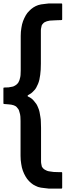

<svg xmlns="http://www.w3.org/2000/svg" viewBox="-60 -986 480 1126"><path d="M102.5 -426.8Q102.5 -424.8 102.5 -420.9Q113.3 -416 122.1 -410.2Q131.8 -403.3 138.7 -394.5Q146.5 -385.7 153.3 -376Q159.2 -366.2 164.1 -353.5Q168.9 -342.8 171.9 -329.1Q174.8 -316.4 176.8 -300.8Q179.7 -287.1 179.7 -270.5Q180.7 -253.9 180.7 -236.3Q180.7 -169.9 180.7 -39.1Q180.7 -30.3 182.6 -22.5Q183.6 -14.6 185.5 -8.8Q188.5 -3.9 192.4 1Q196.3 4.9 202.1 8.8Q208 12.7 215.8 15.6Q223.6 18.6 233.4 19.5Q243.2 21.5 254.9 22.5Q266.6 23.4 282.2 23.4Q288.1 23.4 299.8 23.4Q302.7 23.4 303.7 24.4Q304.7 25.4 304.7 28.3Q304.7 56.6 304.7 115.2Q304.7 117.2 303.7 118.2Q302.7 120.1 299.8 120.1Q275.4 120.1 226.6 120.1Q225.6 120.1 202.1 117.2Q177.7 115.2 163.1 110.4Q148.4 104.5 134.8 96.7Q121.1 87.9 110.4 76.2Q98.6 64.5 89.8 48.8Q81.1 34.2 74.2 15.6Q67.4 -2.9 64.5 -24.4Q60.5 -46.9 60.5 -72.3Q60.5 -139.6 60.5 -276.4Q60.5 -290 59.6 -301.8Q58.6 -314.5 55.7 -323.2Q53.7 -332 50.8 -339.8Q47.9 -346.7 43 -351.6Q38.1 -358.4 33.2 -362.3Q27.3 -366.2 21.5 -368.2Q14.6 -370.1 6.8 -372.1Q-1 -373 -9.8 -374Q-18.6 -375 -35.2 -376Q-37.1 -376 -39.1 -377Q-40 -378.9 -40 -380.9Q-40 -410.2 -40 -467.8Q-40 -470.7 -39.1 -471.7Q-37.1 -472.7 -35.2 -472.7Q-26.4 -473.6 -9.8 -473.6Q-1 -474.6 6.8 -476.6Q14.6 -477.5 21.5 -480.5Q27.3 -483.4 33.2 -487.3Q38.1 -491.2 43 -496.1Q47.9 -501 50.8 -508.8Q54.7 -515.6 56.6 -525.4Q59.6 -534.2 60.5 -545.9Q61.5 -557.6 61.5 -572.3Q61.5 -639.6 61.5 -775.4Q61.5 -800.8 65.4 -822.3Q68.4 -843.8 75.2 -862.3Q82 -879.9 90.8 -895.5Q99.6 -911.1 111.3 -921.9Q122.1 -933.6 135.7 -942.4Q149.4 -951.2 164.1 -956.1Q178.7 -960.9 202.1 -962.9Q225.6 -965.8 226.6 -965.8Q251 -965.8 299.8 -965.8Q302.7 -965.8 303.7 -964.8Q304.7 -962.9 304.7 -960.9Q304.7 -931.6 304.7 -873Q304.7 -871.1 303.7 -869.1Q302.7 -868.2 299.8 -868.2Q298.8 -868.2 270.5 -867.2Q242.2 -866.2 232.4 -865.2Q222.7 -863.3 214.8 -861.3Q207 -858.4 201.2 -855.5Q195.3 -851.6 191.4 -846.7Q187.5 -842.8 184.6 -836.9Q182.6 -831.1 181.6 -823.2Q179.7 -816.4 179.7 -806.6Q179.7 -742.2 179.7 -612.3Q179.7 -593.8 178.7 -577.1Q177.7 -561.5 175.8 -546.9Q173.8 -532.2 170.9 -518.6Q168 -505.9 163.1 -494.1Q158.2 -482.4 152.3 -471.7Q146.5 -460.9 137.7 -453.1Q130.9 -445.3 122.1 -438.5Q112.3 -432.6 102.5 -426.8Z"/></svg>

Font: Typeface
Style: Regular
Weight: 400
Version: Version 1.0